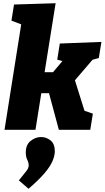

<svg xmlns="http://www.w3.org/2000/svg" viewBox="-20 -805 649 1191"><path d="M8 0 126 -745 195 -622 51 -677 67 -777 325 -785 252 -328 227 -357H340L291 -336L378 -439L388 -420L335 -435L351 -535L609 -545L593 -445L516 -424L570 -453L425 -284L437 -332L510 -99L489 -123L556 -100L540 0H345L281 -238L304 -227H206L238 -238L200 0ZM157 366 97 314Q128 275 143 256.5Q158 238 158 221Q158 204 149 186Q140 168 140 140Q140 93 170 69Q200 45 235 45Q267 45 293.5 66Q320 87 320 133Q320 160 306 193.5Q292 227 256.5 269Q221 311 157 366Z"/></svg>

Font: Bitter Thin Black
Style: Italic
Weight: 900
Italic angle: -9°
Version: Version 3.020